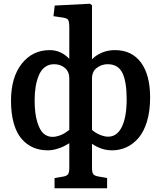

<svg xmlns="http://www.w3.org/2000/svg" viewBox="-20 -793 865 1031"><path d="M272.9 217.8V163.1L321.8 154.8Q339.8 151.4 345.9 141.6Q352.1 131.8 352.1 108.9V-23.9Q334 -13.2 322 -7.1Q310.1 -1 285.4 6.6Q260.7 14.2 236.8 14.2Q193.8 14.2 158.9 -0.7Q124 -15.6 96.7 -46.6Q69.3 -77.6 54.2 -129.9Q39.1 -182.1 39.1 -252Q39.1 -377.4 96.7 -450.7Q154.3 -523.9 247.1 -523.9Q307.1 -523.9 352.1 -477.1V-643.1Q352.1 -676.8 345.7 -686.5Q339.4 -696.3 313 -699.2L267.1 -706.1L273.9 -763.2L462.9 -772.9L474.1 -765.1V-474.1Q492.7 -495.1 525.4 -509.5Q558.1 -523.9 597.2 -523.9Q687.5 -523.9 736.8 -457.5Q786.1 -391.1 786.1 -269Q786.1 -197.8 769.8 -142.6Q753.4 -87.4 725.1 -53.7Q696.8 -20 660.4 -2.9Q624 14.2 582 14.2Q524.4 14.2 474.1 -21V107.9Q474.1 131.8 480 140.9Q485.8 149.9 503.9 153.8L555.2 163.1V217.8ZM261.2 -58.1Q279.8 -58.1 297.9 -64.5Q315.9 -70.8 325.4 -76.9Q335 -83 352.1 -95.2V-372.1Q352.1 -408.2 328.4 -428.2Q304.7 -448.2 270 -448.2Q241.7 -448.2 220.9 -432.4Q200.2 -416.5 188.5 -388.4Q176.8 -360.4 171.4 -327.1Q166 -293.9 166 -254.9Q166 -184.6 179.7 -139.2Q193.4 -93.8 213.9 -75.9Q234.4 -58.1 261.2 -58.1ZM561 -59.1Q608.4 -59.1 634.3 -111.8Q660.2 -164.6 660.2 -261.2Q660.2 -353.5 637.5 -400.9Q614.7 -448.2 558.1 -448.2Q525.9 -448.2 500 -428.7Q474.1 -409.2 474.1 -372.1V-95.2Q493.7 -78.6 517.3 -68.8Q541 -59.1 561 -59.1Z"/></svg>

Font: Literata Book SemiBold
Style: Regular
Weight: 600
Designer: Latin by Veronika Burian and Jose Scaglione. Greek by Irene Vlachou. Cyrillic by Vera Evstafieva
Foundry: TypeTogether
Version: Version 2.003;PS 002.003;hotconv 1.0.88;makeotf.lib2.5.64775